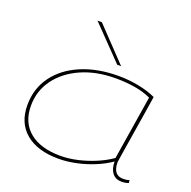

<svg xmlns="http://www.w3.org/2000/svg" viewBox="-139 -927 1067 1073"><g transform="rotate(20 395.0 -390.0)"><path d="M694 10Q659 10 639.5 -14.5Q620 -39 620 -83Q580 -55 529 -34Q478 -13 423.5 -1.5Q369 10 319 10Q194 10 124 -48.5Q54 -107 54 -213Q54 -311 107.5 -384.5Q161 -458 257 -499Q353 -540 479 -540Q539 -540 598 -528.5Q657 -517 702 -496Q694 -444 685 -388Q676 -332 667.5 -279Q659 -226 652 -183Q645 -140 641 -113.5Q637 -87 637 -85Q637 -8 698 -8Q719 -8 734 -14L736 3Q718 10 694 10ZM618 -103 679 -484Q640 -503 586 -512.5Q532 -522 468 -522Q353 -522 264 -482.5Q175 -443 124.5 -374Q74 -305 74 -216Q74 -118 139.5 -63.5Q205 -9 324 -9Q373 -9 425.5 -21Q478 -33 528 -54Q578 -75 618 -103ZM449 -596 261 -790H287L472 -596Z"/></g></svg>

Font: Georama Extra Expanded Thin
Style: Italic
Weight: 100
Width: 8
Italic angle: -9°
Designer: Jean-Baptiste Levee
Foundry: Production Type
Version: Version 1.000